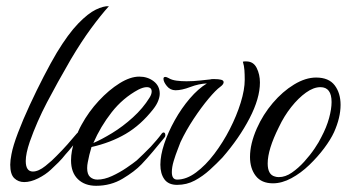

<svg xmlns="http://www.w3.org/2000/svg" viewBox="-20 -584 1118 619"><path d="M58 3Q39 3 26 -9.5Q13 -22 13 -53Q13 -60 14 -68.5Q15 -77 17 -87Q22 -114 38 -156Q54 -198 76 -245.5Q98 -293 121 -337.5Q144 -382 163 -414Q200 -475 232 -508Q264 -541 289 -553Q314 -565 331 -564Q305 -535 274 -493Q243 -451 208 -392Q164 -316 131.5 -254Q99 -192 76 -127Q63 -89 63 -65Q63 -31 86 -31Q104 -31 126.5 -49Q149 -67 162 -81Q182 -101 197.5 -118.5Q213 -136 228 -154Q231 -157 233 -157Q239 -157 239 -148Q239 -143 235 -139Q224 -126 213.5 -112.5Q203 -99 191 -86Q181 -73 168.5 -60.5Q156 -48 144 -37Q127 -21 103 -9Q79 3 58 3Z M290 15Q253 15 231 -6.5Q209 -28 209 -67Q209 -97 220.5 -130Q232 -163 243 -182Q266 -224 298.5 -259Q331 -294 365.5 -315.5Q400 -337 429 -337Q456 -337 475.5 -322Q495 -307 495 -282Q495 -272 490 -259Q485 -246 474 -232Q434 -181 385.5 -152.5Q337 -124 275 -110Q271 -97 268 -84.5Q265 -72 263 -61Q262 -56 261.5 -51.5Q261 -47 261 -42Q261 -22 270.5 -13.5Q280 -5 294 -5Q316 -5 341 -16.5Q366 -28 388 -43Q410 -58 421 -67Q432 -77 442.5 -87.5Q453 -98 466 -111Q476 -122 485 -132.5Q494 -143 502 -154Q505 -157 507 -157Q513 -157 513 -148Q513 -143 509 -139Q491 -117 473 -95.5Q455 -74 436 -54Q414 -31 375.5 -8Q337 15 290 15ZM281 -123Q307 -134 341.5 -155Q376 -176 408.5 -205.5Q441 -235 462 -269Q469 -280 469 -289Q469 -303 453 -303Q442 -303 426 -295Q376 -268 340 -222Q304 -176 281 -123Z M551 12Q523 12 510 -6Q497 -24 497 -53Q497 -83 509.5 -120.5Q522 -158 543.5 -196.5Q565 -235 592 -266.5Q619 -298 647 -315Q621 -314 593.5 -303.5Q566 -293 546 -293Q529 -293 518 -306.5Q507 -320 507 -330Q507 -336 513 -336Q517 -336 524 -332Q534 -326 549 -324Q564 -322 581 -322Q604 -322 625.5 -324.5Q647 -327 658 -328Q661 -329 665 -329Q669 -329 673 -329Q684 -329 692.5 -327Q701 -325 701 -319Q701 -312 690 -304Q676 -294 652.5 -266Q629 -238 604.5 -201Q580 -164 562 -126Q560 -120 553 -102.5Q546 -85 540 -65Q534 -45 534 -29Q534 -5 551 -5Q581 -5 612 -28Q643 -51 671 -88Q699 -125 721 -168Q743 -211 756 -253Q769 -295 769 -327Q769 -344 768 -358Q767 -372 763 -385Q766 -386 769 -386Q772 -386 774 -386Q797 -386 807.5 -365Q818 -344 818 -318Q818 -267 784.5 -202.5Q751 -138 697 -76Q679 -57 656.5 -36.5Q634 -16 608 -2Q582 12 551 12Z M860 7Q823 7 804.5 -17Q786 -41 786 -78Q786 -120 808 -170Q828 -215 859.5 -252Q891 -289 928 -311.5Q965 -334 999 -334Q1040 -334 1059 -309Q1078 -284 1078 -246Q1078 -205 1057 -158Q1046 -134 1025 -106Q1004 -78 977 -52Q950 -26 919.5 -9.5Q889 7 860 7ZM879 -13Q900 -13 921 -27.5Q942 -42 961 -63Q980 -84 994.5 -105.5Q1009 -127 1016 -142Q1033 -174 1041 -203.5Q1049 -233 1049 -255Q1049 -303 1013 -303Q991 -303 966.5 -285.5Q942 -268 919 -239Q896 -210 879 -174Q843 -102 843 -57Q843 -21 866 -15Q869 -14 872 -13.5Q875 -13 879 -13Z"/></svg>

Font: Birthstone
Style: Regular
Weight: 400
Designer: Robert E. Leuschke
Foundry: Robert E. Leuschke
Version: Version 1.013; ttfautohint (v1.8.3)